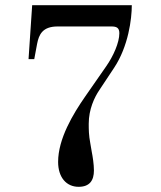

<svg xmlns="http://www.w3.org/2000/svg" viewBox="-20 -704 620 740"><path d="M90 -476H112L123 -535C130 -571 144 -602 202 -602H409C428 -602 440 -598 440 -576C440 -540 417 -488 389 -448L309 -333C261 -264 204 -169 204 -80C204 -20 236 16 283 16C326 16 342 -9 342 -47C342 -71 337 -102 334 -117L328 -152C322 -184 322 -205 322 -227C322 -283 344 -329 363 -357L420 -443C475 -526 488 -632 488 -684H104Z"/></svg>

Font: Old Standard
Style: Regular
Weight: 400
Designer: Alexey Kryukov <alexios@thessalonica.org.ru>
Version: Version 2.0